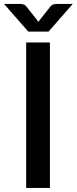

<svg xmlns="http://www.w3.org/2000/svg" viewBox="-44 -930 380 950"><path d="M203 0H85.5V-720H203ZM316 -910.5 196 -773.5H96L-24 -910.5H54Q60.5 -910.5 70.2 -908.5Q80 -906.5 87 -897L139.5 -831Q143.5 -825.5 146 -821Q148.5 -825.5 152.5 -831L204.5 -896.5Q212 -906.5 221.5 -908.5Q231 -910.5 238 -910.5Z"/></svg>

Font: Lato SemiBold
Style: Regular
Weight: 600
Designer: Lukasz Dziedzic with Adam Twardoch and Botio Nikoltchev
Foundry: tyPoland Lukasz Dziedzic
Version: Version 2.015; 2015-08-06; http://www.latofonts.com/